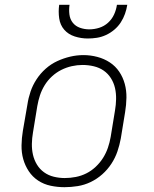

<svg xmlns="http://www.w3.org/2000/svg" viewBox="-20 -770 640 798"><path d="M248 8Q219 8 190.5 2Q162 -4 138.5 -19.5Q115 -35 99.5 -58.5Q84 -82 76.5 -109Q69 -136 69.5 -166Q70 -196 75 -226L94 -336Q98 -363 107 -389.5Q116 -416 132 -440.5Q148 -465 170 -484.5Q192 -504 218 -516Q244 -528 271.5 -534.5Q299 -541 327 -541Q356 -541 384.5 -533.5Q413 -526 436.5 -510.5Q460 -495 475.5 -472Q491 -449 498.5 -421.5Q506 -394 505.5 -364Q505 -334 500 -304L482 -194Q477 -167 468 -140.5Q459 -114 443 -89.5Q427 -65 405 -45.5Q383 -26 357 -13.5Q331 -1 303 3.5Q275 8 248 8ZM249 -30Q272 -30 295 -34.5Q318 -39 339 -49.5Q360 -60 378 -77Q396 -94 408.5 -114Q421 -134 428.5 -156Q436 -178 440 -201L458 -311Q462 -334 462.5 -358Q463 -382 458 -404Q453 -426 441 -445Q429 -464 411 -476.5Q393 -489 370 -494.5Q347 -500 323 -500Q301 -500 278.5 -495Q256 -490 235 -479.5Q214 -469 196 -452.5Q178 -436 165.5 -415.5Q153 -395 146 -373.5Q139 -352 135 -329L117 -219Q113 -196 112.5 -172.5Q112 -149 117 -127Q122 -105 133.5 -86Q145 -67 163 -54Q181 -41 203.5 -35.5Q226 -30 249 -30ZM345 -610Q317 -610 290.5 -618.5Q264 -627 247 -646.5Q230 -666 226 -694Q222 -722 226 -750H269Q266 -730 268.5 -710Q271 -690 282.5 -675.5Q294 -661 312.5 -654.5Q331 -648 351 -648Q372 -648 392.5 -654.5Q413 -661 429 -675.5Q445 -690 454 -709.5Q463 -729 466 -750H509Q506 -731 499.5 -712.5Q493 -694 482 -677Q471 -660 455 -646.5Q439 -633 420.5 -624.5Q402 -616 383 -613Q364 -610 345 -610Z"/></svg>

Font: Iosevka Curly Slab XLtExObl
Style: Regular
Weight: 200
Width: 7
Italic angle: -9°
Monospace: yes
Designer: Belleve Invis
Foundry: Belleve Invis
Version: Version 11.0.0; ttfautohint (v1.8.3)